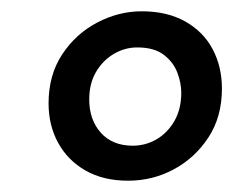

<svg xmlns="http://www.w3.org/2000/svg" viewBox="-20 -716 442 340"><path d="M207 -396Q163 -396 131.5 -414Q100 -432 83 -463Q66 -494 66 -533Q66 -583 90 -619.5Q114 -656 152 -676Q190 -696 231 -696Q276 -696 308 -678Q340 -660 356.5 -629Q373 -598 373 -559Q373 -509 349 -472.5Q325 -436 287.5 -416Q250 -396 207 -396ZM215 -458Q238 -458 257.5 -469.5Q277 -481 289 -502Q301 -523 301 -552Q301 -569 294 -587.5Q287 -606 270 -619Q253 -632 223 -632Q201 -632 181.5 -620.5Q162 -609 150 -588.5Q138 -568 138 -540Q138 -504 158.5 -481Q179 -458 215 -458Z"/></svg>

Font: Chivo Medium Medium
Style: Italic
Weight: 500
Italic angle: -8.05°
Version: Version 2.002